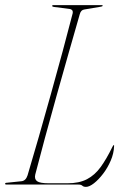

<svg xmlns="http://www.w3.org/2000/svg" viewBox="-21 -720 478 749"><path d="M285 0H4Q-1 0 -1 -3Q-1 -7 5 -7L62.5 -13Q79.5 -14.5 86.5 -36Q107 -104.5 130.2 -185.5Q153.5 -266.5 177.2 -351.8Q201 -437 223 -518.2Q245 -599.5 262.5 -668Q264 -676.5 260.2 -680.5Q256.5 -684.5 251 -685L189 -693Q182.5 -694 182.5 -697Q182.5 -700 186.5 -700H376.5Q379.5 -700 379.5 -698Q379.5 -695 373 -694L308 -683Q294.5 -681.5 290 -664Q270 -595 246.8 -513.2Q223.5 -431.5 199.8 -346.8Q176 -262 154.5 -182.5Q133 -103 116.5 -39Q112.5 -21.5 123.5 -13.2Q134.5 -5 169.5 -5H242Q288 -5 318.5 -21Q349 -37 371.8 -68.5Q394.5 -100 417 -146Q421 -154 422.5 -154Q425 -154 424 -149Q423 -121.5 411 -93.5Q399 -65.5 381.2 -42.2Q363.5 -19 345.5 -5Q327.5 9 314.5 9Q305 9 300.2 4.5Q295.5 0 285 0Z"/></svg>

Font: Fraunces 144pt S000 Thin
Style: Italic
Weight: 100
Italic angle: -16°
Version: Version 1.000; ttfautohint (v1.8.3)